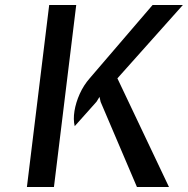

<svg xmlns="http://www.w3.org/2000/svg" viewBox="-20 -747 750 767"><path d="M527 0 382 -340 377.5 -360 365.5 -340.5 278.5 -243Q272 -269.5 277.5 -303.5Q283 -337.5 298.5 -372Q314 -406.5 339 -435L589.5 -727H710.5L449 -434L655 0ZM87.5 0 176.5 -727H284.5L195.5 0Z"/></svg>

Font: Expletus Sans Medium
Style: Italic
Weight: 500
Italic angle: -7°
Version: Version 7.500